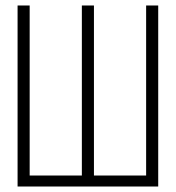

<svg xmlns="http://www.w3.org/2000/svg" viewBox="-20 -679 640 699"><path d="M44 0V-659H88V-40H278V-659H322V-40H512V-659H556V0Z"/></svg>

Font: Source Code Pro Light
Style: Regular
Weight: 300
Monospace: yes
Designer: Paul D. Hunt, Teo Tuominen
Foundry: Adobe Systems Incorporated
Version: Version 2.030;PS 1.000;hotconv 16.6.51;makeotf.lib2.5.65220